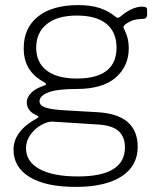

<svg xmlns="http://www.w3.org/2000/svg" viewBox="-20 -558 626 753"><path d="M553 -529C550.3 -531 545.3 -532 538 -532C511.3 -532 482.3 -518.7 451 -492C447 -489.3 444 -488 442 -488C440 -488 436.7 -489.7 432 -493C414.7 -507.7 394.3 -518.8 371 -526.5C347.7 -534.2 319.7 -538 287 -538C219.7 -538 167.2 -523.2 129.5 -493.5C91.8 -463.8 73 -422.3 73 -369C73 -338.3 79.5 -312.2 92.5 -290.5C105.5 -268.8 126 -250.3 154 -235C158 -233 160 -230.7 160 -228C160 -225.3 158.3 -223.7 155 -223C131.7 -215.7 114.2 -206 102.5 -194C90.8 -182 85 -169.7 85 -157C85 -133.7 98.3 -116.3 125 -105C132.3 -101.7 132.3 -98 125 -94C63.7 -60.7 33 -19.7 33 29C33 75 54.2 110.8 96.5 136.5C138.8 162.2 199 175 277 175C354.3 175 414.2 161.3 456.5 134C498.8 106.7 520 68 520 18C520 -66.7 467.3 -112 362 -118L240 -125C202 -127 175 -130.7 159 -136C143 -141.3 135 -149.7 135 -161C135 -175 146.3 -186.5 169 -195.5C191.7 -204.5 228.7 -209 280 -209C348 -209 399.2 -223.8 433.5 -253.5C467.8 -283.2 485 -321.7 485 -369C485 -381 483.8 -392.5 481.5 -403.5C479.2 -414.5 476 -424.2 472 -432.5C468 -440.8 465.7 -446 465 -448C463.7 -452 464.5 -455.7 467.5 -459C470.5 -462.3 476.3 -466.3 485 -471C493 -475.7 500.8 -478.8 508.5 -480.5C516.2 -482.2 526.7 -483.3 540 -484C551.3 -484 557 -489.3 557 -500V-518C557 -523.3 555.7 -527 553 -529ZM398 -280.5C372 -260.2 333 -250 281 -250C229.7 -250 190.3 -260.5 163 -281.5C135.7 -302.5 122 -332.3 122 -371C122 -410.3 135.8 -441.2 163.5 -463.5C191.2 -485.8 230.3 -497 281 -497C332.3 -497 371.2 -486.2 397.5 -464.5C423.8 -442.8 437 -411.7 437 -371C437 -331 424 -300.8 398 -280.5ZM186 -81 360 -70C399.3 -68 427.5 -59.5 444.5 -44.5C461.5 -29.5 470 -8 470 20C470 96 408.7 134 286 134C220.7 134 170.3 124.3 135 105C99.7 85.7 82 58.3 82 23C82 3.7 88 -14.2 100 -30.5C112 -46.8 126.3 -59.5 143 -68.5C159.7 -77.5 174 -81.7 186 -81Z"/></svg>

Font: Libre Franklin ExtraLight
Style: Regular
Weight: 275
Designer: Pablo Impallari, Rodrigo Fuenzalida
Foundry: Impallari Type
Version: Version 1.002; ttfautohint (v1.5)